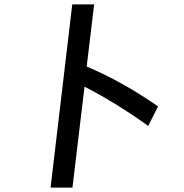

<svg xmlns="http://www.w3.org/2000/svg" viewBox="-20 -819 840 877"><path d="M702 -333C597 -406 486 -469 376 -515L410 -799H310L211 38H311L366 -423C459 -376 562 -312 657 -244Z"/></svg>

Font: Smiley Sans Oblique
Style: Regular
Weight: 400
Italic angle: -8°
Designer: oooooohmygosh, Nagisa Chen, Janine Sui, Heda Shi, Jian Li
Foundry: atelierAnchor
Version: Version 2.0.1